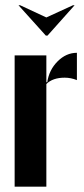

<svg xmlns="http://www.w3.org/2000/svg" viewBox="-20 -704 315 724"><path d="M49.8 -684.1H56.2L154.8 -638.2L254.9 -684.1H261.2L159.2 -569.8H152.8ZM35.2 -495.1H154.8V-394H158.2Q165 -440.4 197.3 -472.7Q229.5 -504.9 270 -504.9V-401.9Q247.6 -411.1 224.1 -411.1Q178.7 -411.1 154.8 -387.2V0H35.2Z"/></svg>

Font: Moniqa Black Display
Style: Regular
Weight: 900
Designer: Rajesh Rajput
Foundry: Rajesh Rajput
Version: Version 1.000